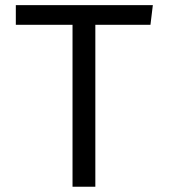

<svg xmlns="http://www.w3.org/2000/svg" viewBox="-20 -708 640 728"><path d="M341.5 -614V0H255V-614H40V-688.5H559.5L550.5 -614Z"/></svg>

Font: Fast_Mono
Style: Regular
Weight: 400
Monospace: yes
Designer: Carrois Corporate, Edenspiekermann AG, Nikita Prokopov
Foundry: Carrois Corporate, Edenspiekermann AG, Nikita Prokopov
Version: Version 5.002